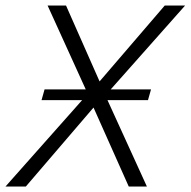

<svg xmlns="http://www.w3.org/2000/svg" viewBox="-27 -678 693 698"><path d="M-7 0 292 -337 146 -658H213L335 -382L572 -658H646L356 -331L507 0H441L313 -287L67 0ZM124 -314 135 -353H325L317 -314ZM317 -314 325 -353H522L511 -314Z"/></svg>

Font: Ysabeau Infant Light
Style: Italic
Weight: 300
Italic angle: -12°
Designer: Christian Thalmann (Catharsis Fonts)
Version: Version 2.001;gftools[0.9.30]; featfreeze: ss01,ss02,lnum